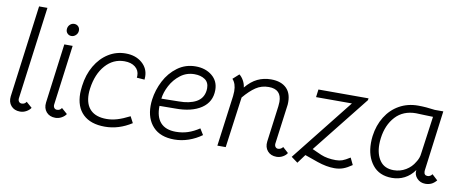

<svg xmlns="http://www.w3.org/2000/svg" viewBox="-65 -1010 3193 1313"><g transform="rotate(10 1532.0 -353.0)"><path d="M114 -51Q135 -51 146 -69L186 -34Q176 -18 155.5 -6.5Q135 5 112 5Q72 5 49.5 -21Q27 -47 32 -87L116 -726H174L89 -82Q88 -68 95 -59.5Q102 -51 114 -51Z M359 -51Q380 -51 391 -69L431 -34Q421 -18 400.5 -6.5Q380 5 357 5Q317 5 294.5 -21Q272 -47 277 -87L331 -500H389L334 -82Q333 -68 340 -59.5Q347 -51 359 -51ZM330 -603Q330 -623 343 -636.5Q356 -650 374 -650Q391 -650 402 -639Q413 -628 413 -611Q413 -592 399.5 -578.5Q386 -565 368 -565Q352 -565 341 -576Q330 -587 330 -603Z M496 -190Q496 -205 500 -241Q510 -321 546 -382.5Q582 -444 636.5 -478Q691 -512 756 -512Q825 -512 869.5 -474Q914 -436 914 -378Q914 -365 913 -358L859 -362Q860 -367 860 -376Q860 -413 832 -435.5Q804 -458 757 -458Q679 -458 625 -397Q571 -336 557 -234Q554 -213 554 -195Q554 -123 592 -85.5Q630 -48 703 -48Q739 -48 776.5 -59Q814 -70 863 -95L886 -51Q797 6 701 6Q602 6 549 -45Q496 -96 496 -190Z M985 -189Q985 -211 988 -233Q997 -301 1029.5 -364Q1062 -427 1117 -467.5Q1172 -508 1243 -508Q1311 -508 1356.5 -471Q1402 -434 1402 -372Q1402 -289 1335 -244Q1268 -199 1153 -200L1045 -199Q1043 -123 1078.5 -83.5Q1114 -44 1185 -44Q1230 -44 1269 -57Q1308 -70 1347 -96L1373 -54Q1332 -24 1283 -7Q1234 10 1184 10Q1087 10 1036 -44.5Q985 -99 985 -189ZM1344 -358Q1345 -363 1345 -374Q1345 -415 1316.5 -434.5Q1288 -454 1244 -454Q1189 -454 1146.5 -421.5Q1104 -389 1079 -341.5Q1054 -294 1049 -250L1170 -252Q1244 -252 1290.5 -277.5Q1337 -303 1344 -358Z M1966 -34Q1957 -18 1936.5 -6.5Q1916 5 1893 5Q1853 5 1830.5 -21Q1808 -47 1813 -87L1846 -338Q1848 -358 1848 -368Q1848 -456 1759 -456Q1709 -456 1670 -430Q1631 -404 1588 -353L1540 0H1482L1529 -353Q1531 -377 1531 -386Q1531 -439 1504 -468L1546 -506Q1562 -494 1575 -471.5Q1588 -449 1591 -423Q1629 -469 1672 -489.5Q1715 -510 1766 -510Q1837 -510 1874.5 -472Q1912 -434 1907 -360L1870 -82Q1869 -68 1876 -59.5Q1883 -51 1894 -51Q1904 -51 1913 -56Q1922 -61 1927 -69Z M2338 -444H2089L2096 -498H2444L2442 -485L2128 -90L2193 -61Q2237 -43 2296 -43Q2321 -43 2341 -50Q2361 -57 2394 -78L2417 -30Q2384 -7 2356.5 3Q2329 13 2296 13Q2241 13 2177 -9L2086 -41L2041 20L1996 -13Z M2513 -201Q2513 -225 2516 -249Q2526 -325 2562.5 -384Q2599 -443 2657 -475.5Q2715 -508 2787 -508Q2841 -508 2904 -499H2963L2909 -84Q2908 -80 2908 -74Q2908 -45 2933 -45Q2952 -45 2965 -63L3004 -27Q2986 -6 2967.5 2Q2949 10 2927 10Q2892 10 2869 -14.5Q2846 -39 2851 -72Q2822 -31 2782 -10.5Q2742 10 2695 10Q2607 10 2560 -49.5Q2513 -109 2513 -201ZM2841 -127Q2861 -156 2864 -190L2900 -450L2836 -452L2782 -454Q2693 -454 2639.5 -396Q2586 -338 2574 -245Q2571 -223 2571 -201Q2571 -132 2602.5 -88Q2634 -44 2698 -44Q2743 -44 2781.5 -67Q2820 -90 2841 -127Z"/></g></svg>

Font: Bellota
Style: Italic
Weight: 400
Italic angle: -7.5°
Designer: Kemie Guaida
Foundry: Kemie Guaida
Version: Version 4.001